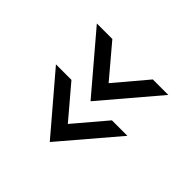

<svg xmlns="http://www.w3.org/2000/svg" viewBox="-76 -570 642 642"><g transform="rotate(-45 245.0 -249.0)"><path d="M225.1 -80.6 26.9 -249.5 225.1 -418.5V-345.2L112.3 -249.5L225.1 -153.8ZM418.5 -80.6 219.7 -249.5 418.5 -418.5V-345.2L305.2 -249.5L418.5 -153.8Z"/></g></svg>

Font: HK Grotesk Medium Legacy
Style: Regular
Weight: 500
Designer: Alfredo Marco Pradil
Foundry: Hanken Design Co.
Version: Version 2.022;PS 002.022;hotconv 1.0.88;makeotf.lib2.5.64775